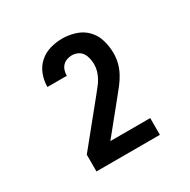

<svg xmlns="http://www.w3.org/2000/svg" viewBox="-124 -960 748 755"><g transform="rotate(-30 250.0 -583.0)"><path d="M106 -323V-399L256 -584Q265 -596 275 -608Q285 -620 292.5 -633.5Q300 -647 304.5 -662Q309 -677 309 -692Q309 -706 306 -719.5Q303 -733 296 -744Q289 -755 276.5 -761Q264 -767 250 -767Q239 -767 227.5 -763Q216 -759 208 -750.5Q200 -742 196.5 -730.5Q193 -719 193 -707Q193 -707 193 -707Q193 -707 193 -707H105Q105 -707 105 -707Q105 -707 105 -707Q105 -735 115 -762Q125 -789 146 -808Q167 -827 194.5 -835Q222 -843 250 -843Q280 -843 309.5 -833.5Q339 -824 359.5 -802.5Q380 -781 388.5 -751.5Q397 -722 397 -692Q397 -670 391.5 -648.5Q386 -627 375.5 -607.5Q365 -588 351.5 -570.5Q338 -553 324 -536L213 -399H394V-323Z"/></g></svg>

Font: Iosevka SS04
Style: Bold
Weight: 700
Monospace: yes
Designer: Belleve Invis
Foundry: Belleve Invis
Version: Version 19.0.0; ttfautohint (v1.8.4)